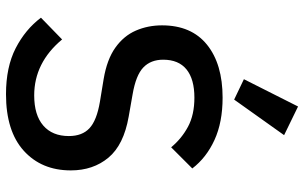

<svg xmlns="http://www.w3.org/2000/svg" viewBox="-207 -795 1014 640"><g transform="rotate(90 300.0 -475.0)"><path d="M294 12Q203.5 12 140.8 -20.2Q78 -52.5 39 -104.5L111.5 -175Q189 -82 298 -82Q363.5 -82 398.5 -112.2Q433.5 -142.5 433.5 -197.5Q433.5 -242 407.5 -266.2Q381.5 -290.5 319.5 -301L243.5 -313.5Q178 -324.5 138.8 -352.5Q99.5 -380.5 82 -420.8Q64.5 -461 64.5 -508Q64.5 -606 129 -658Q193.5 -710 305.5 -710Q387.5 -710 446.5 -683Q505.5 -656 541.5 -609L471 -538.5Q442 -573.5 402.2 -594.8Q362.5 -616 305.5 -616Q244 -616 211.5 -589.8Q179 -563.5 179 -512Q179 -470.5 204.8 -445.8Q230.5 -421 294.5 -410L368.5 -397Q463 -380.5 505.5 -329.5Q548 -278.5 548 -204Q548 -106.5 482.5 -47.2Q417 12 294 12ZM430.5 -915 312 -748.5 244 -781 335 -961.5Z"/></g></svg>

Font: Lilex Medium
Style: Regular
Weight: 500
Designer: Mike Abbink, Paul van der Laan, Pieter van Rosmalen, Mikhael Khrustik
Foundry: Mikhael Khrustik
Version: Version 1.100